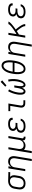

<svg xmlns="http://www.w3.org/2000/svg" viewBox="2490 -3304 1019 6040"><g transform="rotate(-90 3000.0 -284.5)"><path d="M250 8Q220 8 190 2Q160 -4 135.5 -19Q111 -34 93.5 -57Q76 -80 67.5 -108Q59 -136 59.5 -166.5Q60 -197 65 -228L83 -338Q87 -365 96.5 -391Q106 -417 122.5 -440.5Q139 -464 161.5 -483Q184 -502 210 -513.5Q236 -525 263 -531.5Q290 -538 317 -538Q321 -538 325 -538Q329 -538 333 -538L610 -530L601 -472L454 -476Q472 -462 484 -442Q496 -422 502 -399Q508 -376 507.5 -351.5Q507 -327 502 -302L484 -192Q480 -165 470.5 -138.5Q461 -112 445 -88Q429 -64 406.5 -44.5Q384 -25 358 -13Q332 -1 304.5 3.5Q277 8 250 8ZM251 -50Q271 -50 291.5 -53.5Q312 -57 331 -66.5Q350 -76 366 -91Q382 -106 393 -124Q404 -142 410.5 -162Q417 -182 420 -202L439 -312Q442 -331 443 -351Q444 -371 440 -390Q436 -409 427.5 -425.5Q419 -442 405 -454Q391 -466 372.5 -472.5Q354 -479 335 -480H323Q320 -480 317.5 -480Q315 -480 312 -480Q293 -480 273 -475Q253 -470 234.5 -460.5Q216 -451 200.5 -436.5Q185 -422 174 -404.5Q163 -387 156.5 -367.5Q150 -348 147 -328L128 -218Q125 -197 124.5 -176Q124 -155 129 -135Q134 -115 145 -98Q156 -81 172.5 -70Q189 -59 209.5 -54.5Q230 -50 251 -50Z M953 205 1039 -312Q1042 -332 1042.5 -353Q1043 -374 1039 -393.5Q1035 -413 1025 -430Q1015 -447 999.5 -458.5Q984 -470 964 -475Q944 -480 923 -480Q923 -480 923 -480Q923 -480 923 -480Q903 -480 883.5 -476.5Q864 -473 845.5 -464Q827 -455 811 -441Q795 -427 783.5 -410Q772 -393 765.5 -374Q759 -355 756 -335L700 0H635L723 -530H788L774 -443Q787 -465 805 -484Q823 -503 845 -515.5Q867 -528 891.5 -533Q916 -538 940 -538Q969 -538 997 -531Q1025 -524 1047 -508Q1069 -492 1083 -468Q1097 -444 1103 -417Q1109 -390 1108 -360.5Q1107 -331 1102 -302L1018 205Z M1201 205 1323 -530H1388L1336 -218Q1333 -198 1332.5 -177Q1332 -156 1336 -136.5Q1340 -117 1350 -100Q1360 -83 1375.5 -71.5Q1391 -60 1411 -55Q1431 -50 1452 -50Q1452 -50 1452.5 -50Q1453 -50 1453 -50Q1472 -50 1491.5 -53.5Q1511 -57 1530 -66Q1549 -75 1564.5 -89Q1580 -103 1591.5 -120Q1603 -137 1609.5 -156Q1616 -175 1619 -195L1675 -530H1740L1668 -94Q1667 -85 1668 -76.5Q1669 -68 1674.5 -61.5Q1680 -55 1688 -52.5Q1696 -50 1705 -50H1721V8H1695Q1675 8 1655.5 3Q1636 -2 1622.5 -15Q1609 -28 1604 -47.5Q1599 -67 1602 -87Q1589 -65 1570.5 -46Q1552 -27 1530 -14.5Q1508 -2 1483.5 3Q1459 8 1435 8Q1398 8 1364 -4Q1330 -16 1307 -42L1266 205Z M2050 8Q2023 8 1996.5 5Q1970 2 1946 -6Q1922 -14 1900.5 -27.5Q1879 -41 1865 -62Q1851 -83 1846 -109Q1841 -135 1846 -161Q1849 -183 1860 -204Q1871 -225 1889.5 -239.5Q1908 -254 1929.5 -263.5Q1951 -273 1974 -279Q1955 -287 1939.5 -299.5Q1924 -312 1914 -329Q1904 -346 1901.5 -367Q1899 -388 1903 -409Q1906 -431 1917.5 -452Q1929 -473 1947 -488.5Q1965 -504 1987 -513.5Q2009 -523 2031 -528.5Q2053 -534 2075.5 -536Q2098 -538 2120 -538Q2144 -538 2167 -536Q2190 -534 2212 -528.5Q2234 -523 2254 -512.5Q2274 -502 2288.5 -486.5Q2303 -471 2310 -449Q2317 -427 2314 -404Q2313 -402 2312.5 -399.5Q2312 -397 2312 -396H2247Q2248 -397 2248 -398Q2248 -399 2248 -400Q2251 -415 2245.5 -428.5Q2240 -442 2229.5 -451Q2219 -460 2206 -465.5Q2193 -471 2179 -474.5Q2165 -478 2150 -479Q2135 -480 2120 -480Q2105 -480 2089.5 -479Q2074 -478 2059 -475Q2044 -472 2029 -466.5Q2014 -461 2000.5 -451.5Q1987 -442 1978 -428Q1969 -414 1966 -399Q1964 -383 1967.5 -368Q1971 -353 1980.5 -341.5Q1990 -330 2003.5 -323Q2017 -316 2031.5 -311.5Q2046 -307 2062 -306Q2078 -305 2094 -305H2157L2147 -247H2085Q2067 -247 2050 -245.5Q2033 -244 2015 -240.5Q1997 -237 1980 -230.5Q1963 -224 1947.5 -213.5Q1932 -203 1922.5 -187Q1913 -171 1910 -154Q1907 -136 1911 -119.5Q1915 -103 1925.5 -90.5Q1936 -78 1950.5 -70Q1965 -62 1981.5 -57.5Q1998 -53 2015 -51.5Q2032 -50 2050 -50Q2067 -50 2084 -51.5Q2101 -53 2118 -57Q2135 -61 2151.5 -67.5Q2168 -74 2182.5 -85Q2197 -96 2207.5 -111Q2218 -126 2222 -144H2286Q2279 -106 2254 -74.5Q2229 -43 2195 -24Q2161 -5 2123.5 1.5Q2086 8 2050 8Z M2771 0Q2749 0 2728.5 -3.5Q2708 -7 2690 -16.5Q2672 -26 2659.5 -41.5Q2647 -57 2640.5 -76.5Q2634 -96 2634 -117Q2634 -138 2637 -159L2689 -472H2524V-530H2764L2701 -150Q2698 -132 2699.5 -114.5Q2701 -97 2710.5 -83.5Q2720 -70 2736.5 -64Q2753 -58 2771 -58H2865V0Z M3138 8Q3119 8 3101.5 -0.5Q3084 -9 3072.5 -24Q3061 -39 3054.5 -57Q3048 -75 3045 -94.5Q3042 -114 3041 -133.5Q3040 -153 3040.5 -173.5Q3041 -194 3043 -214Q3045 -234 3049 -254Q3055 -290 3064.5 -327Q3074 -364 3087 -400Q3100 -436 3115.5 -470.5Q3131 -505 3150 -538L3206 -510Q3189 -479 3174.5 -447Q3160 -415 3148 -381.5Q3136 -348 3127 -313.5Q3118 -279 3113 -245Q3111 -234 3109.5 -223Q3108 -212 3107 -201Q3106 -190 3105 -179Q3104 -168 3104 -156.5Q3104 -145 3104.5 -134.5Q3105 -124 3106 -113Q3107 -102 3109.5 -92Q3112 -82 3117 -72.5Q3122 -63 3130.5 -56.5Q3139 -50 3150 -50Q3165 -50 3178 -61.5Q3191 -73 3199.5 -86.5Q3208 -100 3214.5 -115Q3221 -130 3226 -144.5Q3231 -159 3235.5 -174Q3240 -189 3243.5 -204Q3247 -219 3249.5 -234.5Q3252 -250 3255 -265L3268 -345H3333L3320 -265Q3318 -253 3316.5 -241Q3315 -229 3313.5 -217Q3312 -205 3311 -192.5Q3310 -180 3309.5 -168Q3309 -156 3309 -144.5Q3309 -133 3310.5 -121Q3312 -109 3314 -97.5Q3316 -86 3320.5 -75.5Q3325 -65 3333.5 -57.5Q3342 -50 3354 -50Q3370 -50 3382 -61.5Q3394 -73 3402.5 -86.5Q3411 -100 3417.5 -114.5Q3424 -129 3429 -143.5Q3434 -158 3438.5 -173Q3443 -188 3446.5 -202.5Q3450 -217 3453 -232Q3456 -247 3459 -262Q3470 -329 3468.5 -395Q3467 -461 3453 -526L3516 -538Q3531 -468 3533 -397.5Q3535 -327 3523 -254Q3519 -234 3514.5 -213.5Q3510 -193 3504 -173Q3498 -153 3490.5 -133Q3483 -113 3473.5 -94Q3464 -75 3451.5 -57Q3439 -39 3423 -24Q3407 -9 3386.5 -0.5Q3366 8 3346 8Q3332 8 3319.5 4Q3307 0 3298 -8.5Q3289 -17 3282.5 -28Q3276 -39 3271.5 -51Q3267 -63 3264.5 -76Q3262 -89 3261 -102Q3255 -89 3248 -76Q3241 -63 3232.5 -51Q3224 -39 3214 -28Q3204 -17 3192 -8.5Q3180 0 3166 4Q3152 8 3138 8ZM3332 -591 3293 -629 3444 -774 3492 -726Z M3852 8Q3831 8 3811 3Q3791 -2 3774 -12Q3757 -22 3744 -37Q3731 -52 3722 -69Q3713 -86 3706.5 -105Q3700 -124 3696 -144Q3692 -164 3689.5 -184Q3687 -204 3686.5 -225Q3686 -246 3686.5 -267Q3687 -288 3689 -309Q3691 -330 3694 -351Q3697 -372 3700 -393Q3705 -421 3711 -449.5Q3717 -478 3725 -506Q3733 -534 3744 -561Q3755 -588 3770 -614Q3785 -640 3804.5 -664Q3824 -688 3848 -706.5Q3872 -725 3900.5 -735Q3929 -745 3957 -745Q3989 -745 4017 -732.5Q4045 -720 4064.5 -698.5Q4084 -677 4095.5 -649Q4107 -621 4113 -591.5Q4119 -562 4121 -531Q4123 -500 4122 -468Q4121 -436 4117.5 -404.5Q4114 -373 4109 -342Q4104 -314 4098 -285.5Q4092 -257 4084 -229.5Q4076 -202 4065 -174.5Q4054 -147 4039 -121Q4024 -95 4005 -71Q3986 -47 3961.5 -28.5Q3937 -10 3908.5 -1Q3880 8 3852 8ZM3766 -396H4052Q4055 -418 4056.5 -440.5Q4058 -463 4058.5 -485Q4059 -507 4058 -528.5Q4057 -550 4053.5 -571Q4050 -592 4043.5 -612.5Q4037 -633 4024.5 -649Q4012 -665 3993 -675Q3974 -685 3952 -685Q3930 -685 3908.5 -674.5Q3887 -664 3870 -647Q3853 -630 3840.5 -610.5Q3828 -591 3817.5 -570Q3807 -549 3799.5 -527.5Q3792 -506 3785.5 -484.5Q3779 -463 3774.5 -440.5Q3770 -418 3766 -396ZM3854 -50Q3877 -50 3898.5 -60Q3920 -70 3937.5 -86.5Q3955 -103 3968 -123Q3981 -143 3991.5 -164Q4002 -185 4009.5 -206.5Q4017 -228 4023.5 -250Q4030 -272 4034.5 -294Q4039 -316 4043 -339H3757Q3754 -317 3752.5 -295Q3751 -273 3750.5 -251Q3750 -229 3751 -207.5Q3752 -186 3755.5 -165Q3759 -144 3765.5 -124Q3772 -104 3783 -87Q3794 -70 3813 -60Q3832 -50 3854 -50Z M4553 205 4639 -312Q4642 -332 4642.5 -353Q4643 -374 4639 -393.5Q4635 -413 4625 -430Q4615 -447 4599.5 -458.5Q4584 -470 4564 -475Q4544 -480 4523 -480Q4523 -480 4523 -480Q4523 -480 4523 -480Q4503 -480 4483.5 -476.5Q4464 -473 4445.5 -464Q4427 -455 4411 -441Q4395 -427 4383.5 -410Q4372 -393 4365.5 -374Q4359 -355 4356 -335L4300 0H4235L4323 -530H4388L4374 -443Q4387 -465 4405 -484Q4423 -503 4445 -515.5Q4467 -528 4491.5 -533Q4516 -538 4540 -538Q4569 -538 4597 -531Q4625 -524 4647 -508Q4669 -492 4683 -468Q4697 -444 4703 -417Q4709 -390 4708 -360.5Q4707 -331 4702 -302L4618 205Z M4835 0 4923 -530H4988L4946 -275Q4958 -283 4970.5 -290.5Q4983 -298 4995.5 -305.5Q5008 -313 5020.5 -321Q5033 -329 5045 -337Q5057 -345 5069.5 -353.5Q5082 -362 5094 -370Q5106 -378 5118 -387Q5130 -396 5141.5 -404.5Q5153 -413 5164.5 -422.5Q5176 -432 5187.5 -441.5Q5199 -451 5209.5 -461Q5220 -471 5230 -481.5Q5240 -492 5249.5 -504Q5259 -516 5261 -530H5340Q5337 -514 5327 -500Q5317 -486 5305.5 -473Q5294 -460 5281.5 -448Q5269 -436 5256 -425Q5243 -414 5230 -403Q5217 -392 5203.5 -381.5Q5190 -371 5176.5 -360.5Q5163 -350 5149 -340Q5135 -330 5121 -320Q5107 -310 5093 -300Q5104 -287 5115 -273.5Q5126 -260 5136.5 -246.5Q5147 -233 5157.5 -219Q5168 -205 5178 -191Q5188 -177 5197.5 -162.5Q5207 -148 5216 -133Q5225 -118 5233 -102.5Q5241 -87 5247.5 -70.5Q5254 -54 5258.5 -36Q5263 -18 5260 0H5195Q5198 -17 5194 -32.5Q5190 -48 5184 -62.5Q5178 -77 5170.5 -91Q5163 -105 5155 -118.5Q5147 -132 5138 -144.5Q5129 -157 5120 -170Q5111 -183 5101.5 -195Q5092 -207 5082.5 -219Q5073 -231 5063 -243Q5053 -255 5043 -267Q5016 -249 4988.5 -232Q4961 -215 4933 -199L4900 0Z M5650 8Q5623 8 5596.5 5Q5570 2 5546 -6Q5522 -14 5500.5 -27.5Q5479 -41 5465 -62Q5451 -83 5446 -109Q5441 -135 5446 -161Q5449 -183 5460 -204Q5471 -225 5489.5 -239.5Q5508 -254 5529.5 -263.5Q5551 -273 5574 -279Q5555 -287 5539.5 -299.5Q5524 -312 5514 -329Q5504 -346 5501.5 -367Q5499 -388 5503 -409Q5506 -431 5517.5 -452Q5529 -473 5547 -488.5Q5565 -504 5587 -513.5Q5609 -523 5631 -528.5Q5653 -534 5675.5 -536Q5698 -538 5720 -538Q5744 -538 5767 -536Q5790 -534 5812 -528.5Q5834 -523 5854 -512.5Q5874 -502 5888.5 -486.5Q5903 -471 5910 -449Q5917 -427 5914 -404Q5913 -402 5912.5 -399.5Q5912 -397 5912 -396H5847Q5848 -397 5848 -398Q5848 -399 5848 -400Q5851 -415 5845.5 -428.5Q5840 -442 5829.5 -451Q5819 -460 5806 -465.5Q5793 -471 5779 -474.5Q5765 -478 5750 -479Q5735 -480 5720 -480Q5705 -480 5689.5 -479Q5674 -478 5659 -475Q5644 -472 5629 -466.5Q5614 -461 5600.5 -451.5Q5587 -442 5578 -428Q5569 -414 5566 -399Q5564 -383 5567.5 -368Q5571 -353 5580.5 -341.5Q5590 -330 5603.5 -323Q5617 -316 5631.5 -311.5Q5646 -307 5662 -306Q5678 -305 5694 -305H5757L5747 -247H5685Q5667 -247 5650 -245.5Q5633 -244 5615 -240.5Q5597 -237 5580 -230.5Q5563 -224 5547.5 -213.5Q5532 -203 5522.5 -187Q5513 -171 5510 -154Q5507 -136 5511 -119.5Q5515 -103 5525.5 -90.5Q5536 -78 5550.5 -70Q5565 -62 5581.5 -57.5Q5598 -53 5615 -51.5Q5632 -50 5650 -50Q5667 -50 5684 -51.5Q5701 -53 5718 -57Q5735 -61 5751.5 -67.5Q5768 -74 5782.5 -85Q5797 -96 5807.5 -111Q5818 -126 5822 -144H5886Q5879 -106 5854 -74.5Q5829 -43 5795 -24Q5761 -5 5723.5 1.5Q5686 8 5650 8Z"/></g></svg>

Font: Iosevka Curly LtExObl
Style: Regular
Weight: 300
Width: 7
Italic angle: -9°
Monospace: yes
Designer: Belleve Invis
Foundry: Belleve Invis
Version: Version 11.1.0; ttfautohint (v1.8.3)